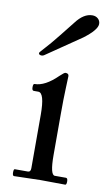

<svg xmlns="http://www.w3.org/2000/svg" viewBox="-86 -787 469 833"><g transform="rotate(10 149.0 -371.0)"><path d="M154 -1 38 2Q31 2 31 -13Q31 -28 36 -28H94Q106 -28 106 -45V-280Q106 -377 78 -377H58Q50 -377 50 -392Q50 -407 56 -407Q102 -407 156 -460Q175 -478 180 -478Q195 -478 195 -466Q195 -458 193 -412.5Q191 -367 191 -297V-118Q191 -30 212 -30H261Q269 -30 269 -15Q269 0 263 0ZM65 -534Q52 -534 52 -543Q52 -546 73.5 -569Q95 -592 130 -636Q165 -680 180 -699Q214 -744 252 -744Q267 -744 277 -735Q287 -726 287 -712Q287 -686 230 -643Q213 -631 75 -537Q70 -534 65 -534Z"/></g></svg>

Font: Sedan
Style: Regular
Weight: 400
Designer: Sebastian Salazar
Foundry: Sebastian Salazar
Version: Version 1.001